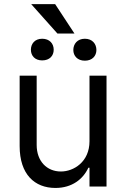

<svg xmlns="http://www.w3.org/2000/svg" viewBox="-20 -918 621 945"><path d="M420.5 -223C420.5 -120.7 342.3 -73.9 279.8 -73.9C210.2 -73.9 160.5 -125 160.5 -204.5V-545.5H76.7V-198.9C76.7 -59.7 150.6 7.1 252.8 7.1C335.2 7.1 389.2 -36.9 414.8 -92.3H420.5V0H504.3V-545.5H420.5ZM132.1 -673.3C132.1 -643.5 152 -620.7 187.5 -620.7C224.4 -620.7 244.3 -643.5 244.3 -673.3C244.3 -703.1 224.4 -727.3 187.5 -727.3C150.6 -727.3 132.1 -701.7 132.1 -673.3ZM133.5 -897.7 262.8 -752.8H346.6L251.4 -897.7ZM340.9 -671.9C340.9 -643.5 360.8 -619.3 397.7 -619.3C434.7 -619.3 454.5 -643.5 454.5 -671.9C454.5 -701.7 434.7 -727.3 397.7 -727.3C360.8 -727.3 340.9 -701.7 340.9 -671.9Z"/></svg>

Font: Margiela Sans
Style: Regular
Weight: 400
Designer: Stefan Endress, Andreas Faust
Version: Version 1.100;FEAKit 1.0